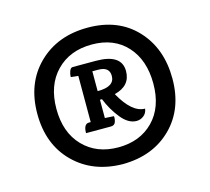

<svg xmlns="http://www.w3.org/2000/svg" viewBox="-83 -823 797 730"><g transform="rotate(-15 315.5 -458.0)"><path d="M316 -190Q198 -191 124 -264.5Q50 -338 50 -458.5Q50 -579 125 -652.5Q200 -726 319.5 -726Q439 -726 510 -650.5Q581 -575 581 -455.5Q581 -336 507.5 -263.5Q434 -191 316 -190ZM125 -458Q125 -365 177.5 -310.5Q230 -256 315.5 -256Q401 -256 453.5 -309.5Q506 -363 506 -456Q506 -549 455.5 -604.5Q405 -660 318 -660Q231 -660 178 -605.5Q125 -551 125 -458ZM226 -596H317Q418 -596 418 -529Q418 -471 354 -455Q400 -372 451 -372Q449 -355 436.5 -345Q424 -335 408 -335Q376 -335 347.5 -370.5Q319 -406 302 -449H294V-377L329 -375Q331 -367 327 -353.5Q323 -340 308 -340H210Q210 -374 229 -376H238V-558L209 -561Q209 -573 213.5 -584.5Q218 -596 226 -596ZM294 -483H296Q361 -483 361 -525Q361 -561 317 -561H294Z"/></g></svg>

Font: Karma
Style: Bold
Weight: 700
Designer: Joana Correia
Foundry: Indian Type Foundry
Version: Version 1.202;PS 1.0;hotconv 1.0.78;makeotf.lib2.5.61930; tt